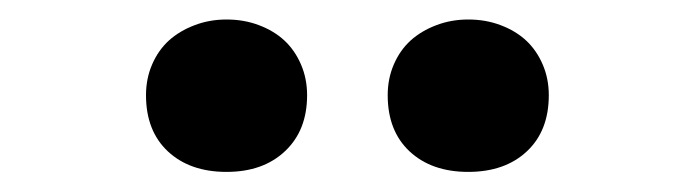

<svg xmlns="http://www.w3.org/2000/svg" viewBox="-20 -709 696 192"><path d="M287.1 -613.8Q287.1 -578.6 265.1 -557.9Q243.2 -537.1 206.5 -537.1Q169.9 -537.1 147.9 -557.6Q126 -578.1 126 -613.8Q126 -630.4 132.1 -644.5Q138.2 -658.7 148.9 -668.5Q159.7 -678.2 174.6 -683.8Q189.5 -689.5 206.5 -689.5Q224.1 -689.5 239 -683.8Q253.9 -678.2 264.4 -668.5Q274.9 -658.7 281 -644.5Q287.1 -630.4 287.1 -613.8ZM528.8 -613.8Q528.8 -578.1 506.8 -557.6Q484.9 -537.1 448.2 -537.1Q411.6 -537.1 389.6 -557.6Q367.7 -578.1 367.7 -613.8Q367.7 -630.4 373.8 -644.5Q379.9 -658.7 390.6 -668.5Q401.4 -678.2 416.3 -683.8Q431.2 -689.5 448.2 -689.5Q465.8 -689.5 480.7 -683.8Q495.6 -678.2 506.1 -668.5Q516.6 -658.7 522.7 -644.5Q528.8 -630.4 528.8 -613.8Z"/></svg>

Font: Tienne Black
Style: Regular
Weight: 900
Designer: vernon adams
Foundry: vernon adams
Version: Version 001.001